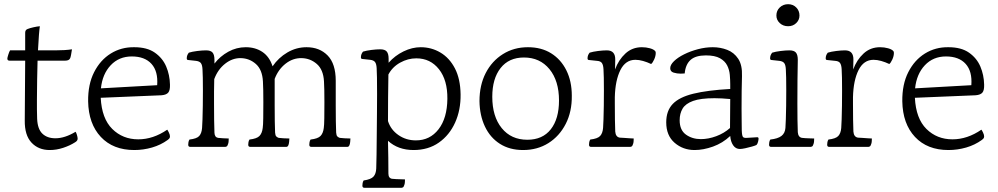

<svg xmlns="http://www.w3.org/2000/svg" viewBox="-20 -780 4755 915"><path d="M217 -65Q163 -65 130 -100.5Q97 -136 98 -206L100 -491H25Q15 -491 15 -501Q15 -505 19.5 -519.5Q24 -534 28 -540H100V-624Q100 -638 112 -642Q122 -646 139.5 -650Q157 -654 170 -655Q168 -643 165.5 -612.5Q163 -582 161 -540H243Q291 -540 323 -545Q321 -531 318.5 -518Q316 -505 314 -502Q309 -491 291 -491H159Q158 -448 157 -400.5Q156 -353 156 -306Q156 -282 156 -259Q156 -236 157 -214Q159 -165 182 -143Q205 -121 244 -121Q289 -121 340 -152Q343 -149 346.5 -137.5Q350 -126 350 -119Q350 -109 338 -102Q313 -86 281 -75.5Q249 -65 217 -65Z M460 -314Q465 -215 515 -165.5Q565 -116 639 -116Q710 -116 777 -162Q779 -160 784.5 -149Q790 -138 790 -130Q790 -123 786 -119Q782 -115 779 -113Q746 -89 704.5 -77Q663 -65 620 -65Q519 -65 460.5 -127.5Q402 -190 400 -297Q399 -378 428.5 -436Q458 -494 508 -525Q558 -556 620 -555Q681 -555 718 -529Q755 -503 772 -463Q789 -423 790 -377Q791 -350 782 -339Q773 -328 750 -326ZM608 -511Q547 -511 507.5 -469Q468 -427 461 -359L729 -374Q734 -440 702 -475.5Q670 -511 608 -511Z M1464 -80Q1454 -80 1454 -90Q1454 -94 1455 -101.5Q1456 -109 1460 -115Q1495 -119 1507.5 -132Q1520 -145 1523 -170Q1525 -182 1525.5 -217Q1526 -252 1526 -293Q1526 -324 1525.5 -351Q1525 -378 1524 -392Q1521 -448 1490 -475Q1459 -502 1418 -503Q1376 -504 1341 -476.5Q1306 -449 1289 -404Q1289 -398 1289 -393V-277Q1289 -233 1289.5 -202.5Q1290 -172 1291 -148Q1292 -134 1297 -129.5Q1302 -125 1308 -123Q1315 -122 1330.5 -121Q1346 -120 1359 -120Q1359 -115 1358 -105Q1357 -95 1355 -90Q1352 -80 1344 -80H1173Q1163 -80 1163 -90Q1163 -94 1164 -101.5Q1165 -109 1169 -115Q1204 -119 1216.5 -132Q1229 -145 1232 -170Q1234 -182 1234.5 -217Q1235 -252 1235 -293Q1235 -324 1234.5 -351Q1234 -378 1233 -392Q1230 -448 1199.5 -475Q1169 -502 1128 -503Q1088 -504 1053 -476.5Q1018 -449 1001 -403Q1000 -375 1000 -344.5Q1000 -314 1000 -286Q1000 -241 1000.5 -207Q1001 -173 1002 -147Q1003 -126 1019 -123Q1026 -122 1044 -121Q1062 -120 1070 -120Q1070 -115 1069.5 -107Q1069 -99 1067 -94Q1064 -84 1060 -82Q1056 -80 1054 -80H887Q877 -80 877 -90Q877 -94 878 -101.5Q879 -109 883 -115Q918 -119 929.5 -132Q941 -145 943 -170Q944 -183 945 -211Q946 -239 946.5 -275.5Q947 -312 947 -348Q947 -382 946.5 -409.5Q946 -437 945 -450Q944 -470 937.5 -479Q931 -488 914 -490L877 -494Q870 -494 870 -502Q870 -517 880 -529Q896 -534 920 -537Q944 -540 962 -540Q984 -540 993 -529.5Q1002 -519 1002 -495Q1002 -486 1002 -477Q1029 -512 1068 -533.5Q1107 -555 1151 -555Q1197 -555 1230.5 -532.5Q1264 -510 1279 -464Q1307 -505 1349.5 -530Q1392 -555 1441 -555Q1503 -555 1541.5 -515.5Q1580 -476 1580 -395V-277Q1580 -233 1580.5 -202.5Q1581 -172 1582 -148Q1583 -134 1588 -129.5Q1593 -125 1599 -123Q1606 -122 1621.5 -121Q1637 -120 1650 -120Q1650 -115 1649 -105Q1648 -95 1646 -90Q1643 -80 1635 -80Z M1717 115Q1707 115 1707 105Q1707 101 1708 93.5Q1709 86 1713 80Q1748 75 1760 61.5Q1772 48 1773 23Q1774 1 1774.5 -42.5Q1775 -86 1775.5 -138.5Q1776 -191 1776.5 -242.5Q1777 -294 1777 -332Q1777 -375 1776.5 -410.5Q1776 -446 1775 -455Q1774 -475 1767.5 -484Q1761 -493 1744 -495L1707 -499Q1700 -499 1700 -507Q1700 -522 1710 -534Q1726 -539 1750 -542Q1774 -545 1792 -545Q1814 -545 1823 -534.5Q1832 -524 1832 -500Q1832 -490 1832 -481Q1862 -515 1903 -535Q1944 -555 1985 -555Q2036 -555 2079 -529.5Q2122 -504 2148 -454Q2174 -404 2175 -330Q2176 -256 2149 -196Q2122 -136 2071.5 -100.5Q2021 -65 1951 -65Q1877 -65 1829 -109Q1830 -68 1830.5 -28.5Q1831 11 1831 47Q1831 69 1848 72Q1853 73 1867 73.5Q1881 74 1894.5 74.5Q1908 75 1910 75Q1910 80 1909.5 88Q1909 96 1907 101Q1904 111 1900 113Q1896 115 1894 115ZM1829 -203Q1842 -162 1878.5 -136.5Q1915 -111 1962 -111Q2029 -111 2070 -164Q2111 -217 2112 -309Q2113 -398 2072 -450Q2031 -502 1964 -502Q1924 -502 1887 -481.5Q1850 -461 1831 -425Q1829 -315 1829 -203Z M2473 -65Q2409 -65 2362.5 -94.5Q2316 -124 2291 -177Q2266 -230 2265 -298Q2265 -374 2294.5 -431.5Q2324 -489 2376.5 -522Q2429 -555 2496 -555Q2560 -555 2606.5 -526Q2653 -497 2679 -445Q2705 -393 2705 -324Q2706 -248 2676 -189.5Q2646 -131 2593.5 -98Q2541 -65 2473 -65ZM2493 -114Q2566 -114 2605 -164Q2644 -214 2644 -301Q2644 -395 2598.5 -450.5Q2553 -506 2477 -506Q2405 -506 2365.5 -455.5Q2326 -405 2326 -319Q2326 -225 2371 -169.5Q2416 -114 2493 -114Z M2797 -80Q2787 -80 2787 -90Q2787 -94 2788 -101.5Q2789 -109 2793 -115Q2828 -119 2840 -132Q2852 -145 2854 -170Q2855 -183 2856 -211Q2857 -239 2857.5 -275.5Q2858 -312 2858 -348Q2858 -382 2857.5 -409.5Q2857 -437 2856 -450Q2855 -470 2848.5 -479.5Q2842 -489 2825 -490L2787 -494Q2780 -494 2780 -502Q2780 -517 2790 -529Q2806 -534 2830 -537Q2854 -540 2872 -540Q2913 -540 2912 -495Q2911 -476 2911 -449Q2928 -495 2960.5 -525Q2993 -555 3039 -555Q3059 -555 3077 -550Q3095 -545 3102 -537Q3105 -534 3105 -528Q3105 -513 3097.5 -496.5Q3090 -480 3083 -475Q3064 -484 3044.5 -489.5Q3025 -495 3008 -495Q2961 -495 2936.5 -446Q2912 -397 2910 -317Q2910 -309 2910 -301.5Q2910 -294 2910 -286Q2910 -241 2910.5 -210Q2911 -179 2912 -153Q2914 -127 2934 -124Q2939 -124 2952.5 -123Q2966 -122 2980.5 -121Q2995 -120 3000 -120Q3000 -115 2999.5 -107Q2999 -99 2997 -94Q2994 -84 2990 -82Q2986 -80 2984 -80Z M3506 -70Q3486 -70 3474 -87.5Q3462 -105 3460 -132Q3424 -98 3378 -81.5Q3332 -65 3290 -65Q3235 -65 3195 -99.5Q3155 -134 3155 -197Q3155 -252 3186 -284.5Q3217 -317 3284.5 -333.5Q3352 -350 3460 -356V-378Q3460 -399 3458 -423Q3456 -447 3445.5 -468Q3435 -489 3411 -502.5Q3387 -516 3344 -516Q3295 -516 3271 -494.5Q3247 -473 3243 -430Q3239 -430 3234 -429.5Q3229 -429 3224 -429Q3206 -429 3190 -434Q3174 -439 3174 -455Q3174 -471 3192 -488.5Q3210 -506 3240 -521Q3270 -536 3306 -545.5Q3342 -555 3377 -555Q3413 -555 3445.5 -542.5Q3478 -530 3498 -500Q3518 -470 3516 -417Q3515 -389 3514.5 -346.5Q3514 -304 3514 -262Q3514 -231 3514.5 -204Q3515 -177 3515 -158Q3516 -131 3521.5 -126.5Q3527 -122 3538 -123Q3539 -123 3539 -123L3589 -126Q3595 -126 3595 -119Q3595 -114 3592.5 -104Q3590 -94 3585 -89Q3579 -86 3563.5 -81.5Q3548 -77 3531.5 -73.5Q3515 -70 3506 -70ZM3459 -170 3460 -308Q3418 -312 3385 -312Q3319 -312 3283 -299Q3247 -286 3233 -262.5Q3219 -239 3219 -207Q3219 -160 3249 -138.5Q3279 -117 3320 -117Q3356 -117 3393.5 -131Q3431 -145 3459 -170Z M3655 -80Q3645 -80 3645 -90Q3645 -94 3646 -101.5Q3647 -109 3651 -115Q3687 -119 3704 -132Q3721 -145 3723 -170Q3724 -183 3725 -211.5Q3726 -240 3726.5 -276.5Q3727 -313 3727 -349Q3727 -382 3726.5 -409.5Q3726 -437 3725 -450Q3724 -470 3717.5 -479Q3711 -488 3694 -490L3657 -494Q3650 -494 3650 -502Q3650 -517 3660 -529Q3676 -534 3700 -537Q3724 -540 3742 -540Q3764 -540 3773 -529.5Q3782 -519 3782 -495Q3781 -455 3780.5 -397.5Q3780 -340 3780 -287Q3780 -242 3780.5 -209Q3781 -176 3782 -150Q3784 -126 3802 -123Q3807 -122 3818.5 -121.5Q3830 -121 3842.5 -120.5Q3855 -120 3860 -120Q3860 -115 3859.5 -107Q3859 -99 3857 -94Q3854 -84 3850 -82Q3846 -80 3844 -80ZM3736 -655Q3712 -655 3696 -670Q3680 -685 3680 -706Q3680 -729 3696 -744.5Q3712 -760 3736 -760Q3759 -760 3774.5 -744.5Q3790 -729 3790 -706Q3790 -685 3774.5 -670Q3759 -655 3736 -655Z M3932 -80Q3922 -80 3922 -90Q3922 -94 3923 -101.5Q3924 -109 3928 -115Q3963 -119 3975 -132Q3987 -145 3989 -170Q3990 -183 3991 -211Q3992 -239 3992.5 -275.5Q3993 -312 3993 -348Q3993 -382 3992.5 -409.5Q3992 -437 3991 -450Q3990 -470 3983.5 -479.5Q3977 -489 3960 -490L3922 -494Q3915 -494 3915 -502Q3915 -517 3925 -529Q3941 -534 3965 -537Q3989 -540 4007 -540Q4048 -540 4047 -495Q4046 -476 4046 -449Q4063 -495 4095.5 -525Q4128 -555 4174 -555Q4194 -555 4212 -550Q4230 -545 4237 -537Q4240 -534 4240 -528Q4240 -513 4232.5 -496.5Q4225 -480 4218 -475Q4199 -484 4179.5 -489.5Q4160 -495 4143 -495Q4096 -495 4071.5 -446Q4047 -397 4045 -317Q4045 -309 4045 -301.5Q4045 -294 4045 -286Q4045 -241 4045.5 -210Q4046 -179 4047 -153Q4049 -127 4069 -124Q4074 -124 4087.5 -123Q4101 -122 4115.5 -121Q4130 -120 4135 -120Q4135 -115 4134.5 -107Q4134 -99 4132 -94Q4129 -84 4125 -82Q4121 -80 4119 -80Z M4340 -314Q4345 -215 4395 -165.5Q4445 -116 4519 -116Q4590 -116 4657 -162Q4659 -160 4664.5 -149Q4670 -138 4670 -130Q4670 -123 4666 -119Q4662 -115 4659 -113Q4626 -89 4584.5 -77Q4543 -65 4500 -65Q4399 -65 4340.5 -127.5Q4282 -190 4280 -297Q4279 -378 4308.5 -436Q4338 -494 4388 -525Q4438 -556 4500 -555Q4561 -555 4598 -529Q4635 -503 4652 -463Q4669 -423 4670 -377Q4671 -350 4662 -339Q4653 -328 4630 -326ZM4488 -511Q4427 -511 4387.5 -469Q4348 -427 4341 -359L4609 -374Q4614 -440 4582 -475.5Q4550 -511 4488 -511Z"/></svg>

Font: Gowun Batang
Style: Regular
Weight: 400
Designer: Yanghee Ryu
Foundry: Yanghee Ryu
Version: Version 2.000